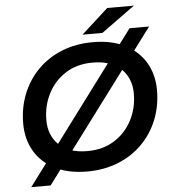

<svg xmlns="http://www.w3.org/2000/svg" viewBox="-62 -951 966 1077"><g transform="rotate(-5 421.0 -412.0)"><path d="M391 10Q285 10 210 -28Q135 -66 95.5 -133.5Q56 -201 56 -289Q56 -378 86.5 -454.5Q117 -531 173.5 -588.5Q230 -646 309 -678Q388 -710 485 -710Q590 -710 665 -672Q740 -634 780 -566.5Q820 -499 820 -411Q820 -322 789.5 -245.5Q759 -169 702 -111.5Q645 -54 566 -22Q487 10 391 10ZM402 -104Q490 -104 554.5 -145Q619 -186 654 -254Q689 -322 689 -403Q689 -489 633.5 -542.5Q578 -596 473 -596Q385 -596 321 -555Q257 -514 222 -446Q187 -378 187 -297Q187 -211 242 -157.5Q297 -104 402 -104ZM70 70 697 -770H807L179 70ZM431 -757 582 -894H732L543 -757Z"/></g></svg>

Font: Montserrat SemiBold
Style: Italic
Weight: 600
Italic angle: -11.3°
Designer: Julieta Ulanovsky
Foundry: Julieta Ulanovsky
Version: Version 9.000; ttfautohint (v1.8.4.7-5d5b)